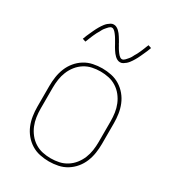

<svg xmlns="http://www.w3.org/2000/svg" viewBox="-182 -848 865 958"><g transform="rotate(30 250.0 -369.0)"><path d="M250 8Q224 8 197.5 2.5Q171 -3 148.5 -17Q126 -31 109 -51.5Q92 -72 82 -96.5Q72 -121 68 -147.5Q64 -174 64 -200V-320Q64 -346 68 -372.5Q72 -399 82 -423.5Q92 -448 109 -468.5Q126 -489 148.5 -503Q171 -517 197.5 -522.5Q224 -528 250 -528Q276 -528 302.5 -522.5Q329 -517 351.5 -503Q374 -489 391 -468.5Q408 -448 418 -423.5Q428 -399 432 -372.5Q436 -346 436 -320V-200Q436 -174 432 -147.5Q428 -121 418 -96.5Q408 -72 391 -51.5Q374 -31 351.5 -17Q329 -3 302.5 2.5Q276 8 250 8ZM250 -10Q274 -10 297.5 -15Q321 -20 341.5 -33Q362 -46 377 -65Q392 -84 401 -106Q410 -128 413.5 -152Q417 -176 417 -200V-320Q417 -344 413.5 -368Q410 -392 401 -414Q392 -436 377 -455Q362 -474 341.5 -487Q321 -500 297.5 -505Q274 -510 250 -510Q226 -510 202.5 -505Q179 -500 158.5 -487Q138 -474 123 -455Q108 -436 99 -414Q90 -392 86.5 -368Q83 -344 83 -320V-200Q83 -176 86.5 -152Q90 -128 99 -106Q108 -84 123 -65Q138 -46 158.5 -33Q179 -20 202.5 -15Q226 -10 250 -10ZM310 -598Q301 -598 293.5 -602Q286 -606 280 -611.5Q274 -617 269 -623.5Q264 -630 259.5 -637Q255 -644 250.5 -651.5Q246 -659 242 -667Q239 -672 236.5 -676.5Q234 -681 231 -686Q228 -691 225.5 -695Q223 -699 220 -703Q217 -707 214 -711Q211 -715 207.5 -718.5Q204 -722 199.5 -725Q195 -728 190 -728Q185 -728 181 -725.5Q177 -723 174 -720Q171 -717 168 -713.5Q165 -710 161 -705.5Q157 -701 155.5 -698.5Q154 -696 152 -693Q150 -690 148.5 -686.5Q147 -683 145 -679.5Q143 -676 140.5 -672Q138 -668 136 -664Q134 -660 132 -655.5Q130 -651 127.5 -646Q125 -641 123 -635.5Q121 -630 118.5 -624.5Q116 -619 114 -613Q112 -607 109 -601L91 -607Q95 -619 99.5 -629Q104 -639 108 -648Q112 -657 116 -665.5Q120 -674 123.5 -681Q127 -688 131 -694.5Q135 -701 138.5 -706.5Q142 -712 147.5 -719Q153 -726 159.5 -731.5Q166 -737 173.5 -741.5Q181 -746 190 -746Q199 -746 206.5 -742Q214 -738 220 -732.5Q226 -727 231 -720.5Q236 -714 240.5 -707Q245 -700 249.5 -692.5Q254 -685 258 -678V-677Q261 -673 263.5 -668Q266 -663 269 -658Q272 -653 274.5 -649Q277 -645 280 -641Q283 -637 286 -633Q289 -629 292.5 -625.5Q296 -622 300.5 -619Q305 -616 310 -616Q315 -616 319 -618.5Q323 -621 326 -624Q329 -627 332 -630.5Q335 -634 339 -638.5Q343 -643 344.5 -645.5Q346 -648 348 -651Q350 -654 351.5 -657.5Q353 -661 355 -664.5Q357 -668 359.5 -672Q362 -676 364 -680Q366 -684 368 -688.5Q370 -693 372.5 -698Q375 -703 377 -708.5Q379 -714 381.5 -719.5Q384 -725 386 -731Q388 -737 391 -743L409 -737Q405 -725 400.5 -715Q396 -705 392 -696Q388 -687 384 -678.5Q380 -670 376.5 -663Q373 -656 369 -649.5Q365 -643 361.5 -637.5Q358 -632 352.5 -625Q347 -618 340.5 -612.5Q334 -607 326.5 -602.5Q319 -598 310 -598Z"/></g></svg>

Font: Iosevka SS04 Thin
Style: Regular
Weight: 100
Monospace: yes
Designer: Belleve Invis
Foundry: Belleve Invis
Version: Version 19.0.0; ttfautohint (v1.8.4)